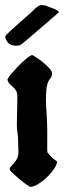

<svg xmlns="http://www.w3.org/2000/svg" viewBox="-26 -737 251 752"><path d="M99 -522Q106 -519 119.5 -510Q133 -501 146 -490Q159 -479 168.5 -468Q178 -457 178 -450Q178 -438 170.5 -429Q163 -420 160 -409Q156 -395 155 -378.5Q154 -362 154 -347Q154 -316 157 -286Q159 -254 159 -221.5Q159 -189 159 -157Q159 -152 159 -148.5Q159 -145 160 -140Q168 -129 177.5 -120.5Q187 -112 198 -104Q196 -90 184 -73Q172 -56 156 -41Q140 -26 122.5 -15.5Q105 -5 91 -5Q86 -8 73 -17.5Q60 -27 46.5 -38.5Q33 -50 22.5 -60Q12 -70 12 -74Q12 -78 14 -82Q29 -97 36 -107.5Q43 -118 45 -128.5Q47 -139 46 -152Q45 -165 45 -187Q45 -202 42.5 -217Q40 -232 40 -247Q40 -275 41 -302Q42 -329 42 -357Q42 -373 37 -381.5Q32 -390 25 -396Q18 -402 12 -408Q6 -414 3 -426Q7 -435 19.5 -449.5Q32 -464 46.5 -479Q61 -494 75.5 -506Q90 -518 99 -522ZM158 -713Q168 -709 183.5 -703.5Q199 -698 205 -689Q193 -679 173.5 -662Q154 -645 133 -627Q112 -609 92.5 -592Q73 -575 60 -565Q52 -558 38 -558Q24 -558 16 -562Q7 -566 1.5 -575Q-4 -584 -6 -593L-4 -596Q-3 -600 13 -614.5Q29 -629 48.5 -646.5Q68 -664 85.5 -679Q103 -694 108 -700Q117 -709 125.5 -714Q134 -719 147 -716Q150 -715 153 -715Q156 -715 158 -713Z"/></svg>

Font: Hand Textur
Style: Regular
Weight: 400
Designer: F. H. Ehmcke um 1935
Foundry: Peter Wiegel
Version: Version 1.000